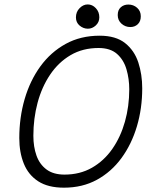

<svg xmlns="http://www.w3.org/2000/svg" viewBox="-20 -821 717 866"><path d="M268.5 25.5Q197 25.5 152.5 -3.2Q108 -32 87.5 -82.8Q67 -133.5 67 -198.5Q67 -291 91.2 -374.2Q115.5 -457.5 162.2 -521.8Q209 -586 276.2 -623Q343.5 -660 429.5 -660Q502 -660 544 -626.8Q586 -593.5 603.8 -539.5Q621.5 -485.5 621.5 -422.5Q621.5 -332 597.5 -251.2Q573.5 -170.5 528 -108.2Q482.5 -46 417.2 -10.2Q352 25.5 268.5 25.5ZM271 -33.5Q340.5 -33.5 394.8 -64.5Q449 -95.5 486.5 -149.2Q524 -203 543.5 -272.2Q563 -341.5 563 -418Q563 -465.5 550.5 -508.2Q538 -551 507.8 -577.8Q477.5 -604.5 424.5 -604.5Q353 -604.5 298.2 -572.2Q243.5 -540 206 -484.2Q168.5 -428.5 149.5 -357.5Q130.5 -286.5 130.5 -208.5Q130.5 -159 144.5 -119.5Q158.5 -80 189.5 -56.8Q220.5 -33.5 271 -33.5ZM376.5 -691.5Q356 -691.5 339.2 -705.5Q322.5 -719.5 322.5 -742.5Q322.5 -767.5 339 -784.2Q355.5 -801 375.5 -801Q396.5 -801 412.2 -784.2Q428 -767.5 428 -743Q428 -721 412 -706.2Q396 -691.5 376.5 -691.5ZM568 -699Q545 -699 528 -714.2Q511 -729.5 511 -753Q511 -776 524.8 -788.2Q538.5 -800.5 559 -800.5Q582 -800.5 598.5 -785.8Q615 -771 615 -747.5Q615 -724.5 601.5 -711.8Q588 -699 568 -699Z"/></svg>

Font: Grandstander ExtraLight
Style: Italic
Weight: 200
Italic angle: -15°
Designer: Tyler Finck
Foundry: Etcetera Type Co
Version: Version 1.200; ttfautohint (v1.8.3)